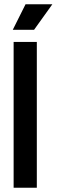

<svg xmlns="http://www.w3.org/2000/svg" viewBox="-20 -882 266 902"><path d="M44 0V-685H153V0ZM140 -742H40L100 -862H226Z"/></svg>

Font: Bricolage Grotesque 48pt Medium
Style: Regular
Weight: 500
Designer: Mathieu Triay
Foundry: Atelier Triay
Version: Version 1.000; ttfautohint (v1.8.4.7-5d5b);gftools[0.9.32]